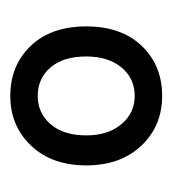

<svg xmlns="http://www.w3.org/2000/svg" viewBox="-1 -649 335 373"><g transform="rotate(-90 166.5 -462.5)"><path d="M166.7 -315Q108.3 -315 70 -355.4Q31.7 -395.8 31.7 -462.5Q31.7 -529.2 70 -569.6Q108.3 -610 166.7 -610Q225.8 -610 263.8 -570.4Q301.7 -530.8 301.7 -462.5Q301.7 -394.2 263.8 -354.6Q225.8 -315 166.7 -315ZM166.7 -368.3Q200.8 -368.3 222.1 -394.2Q243.3 -420 243.3 -462.5Q243.3 -506.7 222.1 -531.7Q200.8 -556.7 166.7 -556.7Q133.3 -556.7 111.7 -531.7Q90 -506.7 90 -462.5Q90 -420 111.7 -394.2Q133.3 -368.3 166.7 -368.3Z"/></g></svg>

Font: Funnel Sans Light Light
Style: Regular
Weight: 300
Version: Version 1.000